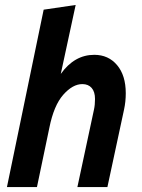

<svg xmlns="http://www.w3.org/2000/svg" viewBox="-20 -754 574 774"><path d="M8 0 156 -715 285 -734 225 -456Q280 -533 360 -533Q417 -533 452 -491.5Q487 -450 487 -378Q487 -344 480 -312L413 0H292L359 -313Q361 -322 362 -333Q363 -344 363 -355Q363 -384 349.5 -399.5Q336 -415 312 -415Q273 -415 235 -372Q197 -329 179 -239L129 0Z"/></svg>

Font: Radio Canada Condensed SemiBold
Style: Italic
Weight: 600
Width: 3
Italic angle: -12°
Designer: Charles Daoud, Etienne Aubert Bonn, Alexandre Saumier Demers, Jacques Le Bailly
Foundry: Radio-Canada
Version: Version 2.104; ttfautohint (v1.8.4.7-5d5b);gftools[0.9.28.de